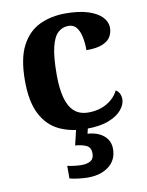

<svg xmlns="http://www.w3.org/2000/svg" viewBox="-88 -612 702 915"><g transform="rotate(-10 263.5 -154.5)"><path d="M295 10Q222 10 166 -16.5Q110 -43 78.5 -103.5Q47 -164 47 -266Q47 -374 79.5 -435.5Q112 -497 167.5 -523Q223 -549 292 -549Q357 -549 401 -535Q445 -521 467.5 -497.5Q490 -474 490 -444Q490 -423 479.5 -403.5Q469 -384 441 -371.5Q413 -359 361 -359Q361 -394 355 -423Q349 -452 335 -470Q321 -488 296 -488Q267 -488 245.5 -468.5Q224 -449 212.5 -401Q201 -353 201 -267Q201 -200 213.5 -155Q226 -110 252 -87.5Q278 -65 320 -65Q355 -65 383.5 -75.5Q412 -86 433 -104.5Q454 -123 465 -146Q477 -139 483 -126.5Q489 -114 489 -100Q489 -75 468.5 -49.5Q448 -24 405.5 -7Q363 10 295 10ZM262 240Q246 240 219.5 237Q193 234 175 229V168Q193 172 211.5 174Q230 176 243 176Q272 176 288 165.5Q304 155 304 130Q304 101 282.5 91Q261 81 229 78.8L250 -9H307L297 34Q330 36 354 48Q378 60 391 79.5Q404 99 404 126Q404 179 365 209.5Q326 240 262 240Z"/></g></svg>

Font: Noto Serif Armenian
Style: Regular
Weight: 400
Designer: Monotype Design Team
Foundry: Monotype Imaging Inc.
Version: Version 2.007